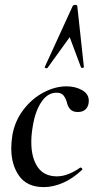

<svg xmlns="http://www.w3.org/2000/svg" viewBox="-20 -752 386 785"><path d="M26 -146Q26 -170 31 -202Q42 -260 77 -305Q112 -350 159 -374.5Q206 -399 252 -399Q288 -399 315.5 -383.5Q343 -368 343 -340Q343 -319 331.5 -306.5Q320 -294 298 -294Q278 -294 267.5 -305Q257 -316 253 -335Q248 -352 239 -362.5Q230 -373 211 -373Q175 -373 149.5 -335.5Q124 -298 114 -236Q108 -202 108 -171Q108 -107 134 -69Q160 -31 213 -31Q237 -31 262.5 -41.5Q288 -52 308 -67H309Q312 -67 315 -64Q318 -61 316 -58Q278 -22 237.5 -4.5Q197 13 159 13Q91 13 58.5 -32.5Q26 -78 26 -146ZM311 -477 265 -600 174 -474Q173 -473 170 -473Q167 -473 164.5 -474.5Q162 -476 163 -478L277 -727Q280 -732 288 -732Q296 -732 296 -727L323 -478Q323 -475 317.5 -474.5Q312 -474 311 -477Z"/></svg>

Font: Cormorant Infant SemiBold
Style: Italic
Weight: 600
Italic angle: -10°
Designer: Christian Thalmann (Catharsis Fonts)
Foundry: Catharsis Fonts
Version: Version 4.000